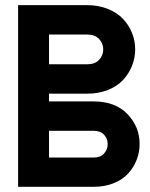

<svg xmlns="http://www.w3.org/2000/svg" viewBox="-20 -720 578 740"><path d="M49.8 0V-700.2H314.9Q359.9 -700.2 396 -685.5Q432.1 -670.9 454.6 -646.7Q477.1 -622.6 489 -592.5Q501 -562.5 501 -529.8Q501 -497.1 489 -466.8Q477.1 -436.5 454.6 -412.1Q432.1 -387.7 396 -373.3Q359.9 -358.9 314.9 -358.9H168.9V-329.1H340.8Q424.3 -329.1 471.2 -280.3Q518.1 -231.4 518.1 -165Q518.1 -133.3 506.8 -104.2Q495.6 -75.2 474.1 -51.5Q452.6 -27.8 418.2 -13.9Q383.8 0 340.8 0ZM168.9 -112.8H341.8Q367.2 -112.8 381.1 -128.4Q395 -144 395 -165Q395 -185.5 381.1 -200.7Q367.2 -215.8 341.8 -215.8H168.9ZM168.9 -472.2H315.9Q345.7 -472.2 361.8 -489.3Q377.9 -506.3 377.9 -529.8Q377.9 -552.7 361.8 -569.8Q345.7 -586.9 315.9 -586.9H168.9Z"/></svg>

Font: Cakra Normal
Style: Regular
Weight: 400
Designer: Lucia Kollert, Vojtech Kollert
Foundry: OoM Type
Version: Version 1.000;Glyphs 3.1.1 (3148)